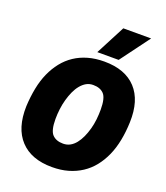

<svg xmlns="http://www.w3.org/2000/svg" viewBox="-166 -1048 1008 1167"><g transform="rotate(20 338.0 -464.5)"><path d="M308 6Q174 6 103 -70Q32 -146 36 -288Q39 -351 50 -406.5Q61 -462 81.5 -508Q102 -554 131.5 -591Q161 -628 199.5 -653.5Q238 -679 285.5 -692.5Q333 -706 390 -706Q525 -706 595.5 -630Q666 -554 661 -412Q659 -350 648 -294Q637 -238 616.5 -192Q596 -146 566.5 -109Q537 -72 498 -46.5Q459 -21 412 -7.5Q365 6 308 6ZM323 -151Q348 -151 368 -162Q388 -173 404 -193Q420 -213 432 -239.5Q444 -266 452.5 -296.5Q461 -327 464.5 -359.5Q468 -392 468 -424Q468 -498 444 -523.5Q420 -549 375 -549Q350 -549 330.5 -538Q311 -527 294.5 -507Q278 -487 266 -460.5Q254 -434 245.5 -403.5Q237 -373 233 -340.5Q229 -308 229 -276Q229 -202 253.5 -176.5Q278 -151 323 -151ZM329 -745 428 -935H608L467 -745Z"/></g></svg>

Font: Georama ExtraBold
Style: Italic
Weight: 800
Italic angle: -9°
Version: Version 1.001